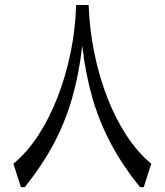

<svg xmlns="http://www.w3.org/2000/svg" viewBox="-20 -770 678 790"><path d="M293.2 -749.5Q290.4 -650.4 270.5 -553.4Q250.6 -456.4 216.5 -369.1Q182.5 -281.8 136.5 -211.8Q90.6 -141.8 35.2 -96.5L66 0H82.1Q152.8 -88.1 200.5 -177.4Q248.1 -266.8 276.7 -366.1Q305.3 -465.3 318.4 -582Q331.7 -465.7 360.4 -366.5Q389.2 -267.3 437 -177.7Q484.8 -88.1 555.9 0H571.6L602.4 -96.5Q547 -141.8 501.1 -211.8Q455.2 -281.8 421.3 -369.1Q387.5 -456.4 367.8 -553.4Q348.1 -650.4 344.8 -749.5Z"/></svg>

Font: Pinar FD VF
Style: Regular
Weight: 300
Designer: Amin Abedi
Version: Version 2.000